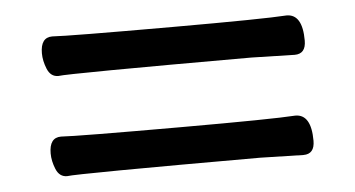

<svg xmlns="http://www.w3.org/2000/svg" viewBox="-32 -429 664 359"><g transform="rotate(-5 300.0 -250.0)"><path d="M81.1 -118.2Q66.9 -118.2 60.5 -133.5Q54.2 -148.9 54.2 -163.1Q54.2 -192.9 76.2 -192.9Q106 -190.9 301.8 -190.9Q473.6 -190.9 516.1 -193.8Q545.9 -193.8 545.9 -144Q545.9 -119.1 524.9 -119.1L443.8 -121.1Q99.1 -121.1 81.1 -118.2ZM81.1 -306.2Q66.9 -306.2 60.5 -321.5Q54.2 -336.9 54.2 -351.1Q54.2 -380.9 76.2 -380.9Q106 -378.9 301.8 -378.9Q473.6 -378.9 516.1 -381.8Q545.9 -381.8 545.9 -332Q545.9 -307.1 524.9 -307.1L443.8 -309.1Q99.1 -309.1 81.1 -306.2Z"/></g></svg>

Font: LXGW WenKai Screen R
Style: Regular
Weight: 400
Designer: Fontworks Inc.
Version: Version 1.235;May 31, 2022